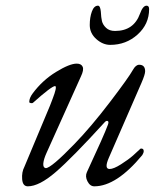

<svg xmlns="http://www.w3.org/2000/svg" viewBox="-20 -642 545 676"><path d="M335 -601Q336 -580 339 -567.5Q342 -555 353.5 -544Q365 -533 385 -533Q451 -533 473 -594Q483 -622 496 -622Q505 -622 505 -610Q505 -557 464.5 -520.5Q424 -484 368 -484Q342 -484 319 -504.5Q296 -525 296 -554Q296 -581 303.5 -601.5Q311 -622 325 -622Q333 -622 335 -601ZM286 -36Q347 -167 360 -203Q364 -214 359 -216Q354 -218 348 -211Q235 -87 176.5 -36.5Q118 14 78 14Q60 14 58 -11Q56 -36 66 -55L156 -270Q159 -278 161 -283Q163 -288 166.5 -297.5Q170 -307 172 -313Q174 -319 175.5 -325.5Q177 -332 176.5 -335.5Q176 -339 174 -339Q162 -339 96 -280Q94 -278 88.5 -279Q83 -280 83 -283Q83 -297 95 -313Q129 -359 177 -388.5Q225 -418 250 -418Q266 -418 271 -407Q276 -396 265 -373L144 -104Q134 -82 132.5 -67Q131 -52 141 -50Q160 -50 243 -136Q301 -196 367 -282.5Q433 -369 448 -396Q458 -414 470 -414Q491 -414 491 -391Q491 -380 478 -350L363 -86Q346 -47 366 -47Q380 -47 406 -63.5Q432 -80 448.5 -94.5Q465 -109 474 -118Q475 -119 477 -119Q486 -119 486 -110Q486 -104 481 -96Q390 14 312 14Q297 14 288 -3.5Q279 -21 286 -36Z"/></svg>

Font: EB Garamond 12
Style: Italic
Weight: 400
Italic angle: -17°
Version: Version 0.016; ttfautohint (v1.8.4)